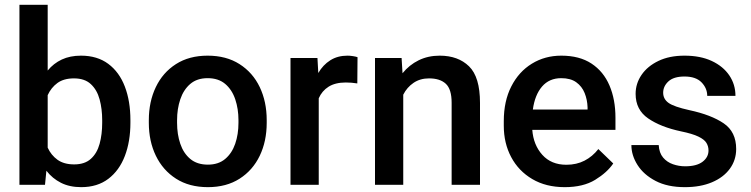

<svg xmlns="http://www.w3.org/2000/svg" viewBox="-20 -770 3130 800"><path d="M523.4 -269V-258.8Q523.4 -180.7 500.2 -120.1Q477.1 -59.6 431.4 -24.9Q385.7 9.8 318.4 9.8Q270 9.8 234.1 -8.3Q198.2 -26.4 173.3 -58.6L167.5 0H61V-750H178.7V-476.1Q203.1 -505.9 237.5 -522Q272 -538.1 317.4 -538.1Q385.3 -538.1 431.2 -503.9Q477.1 -469.7 500.2 -409.2Q523.4 -348.6 523.4 -269ZM405.8 -258.8V-269Q405.8 -316.4 395 -356Q384.3 -395.5 358.6 -419.4Q333 -443.4 288.1 -443.4Q245.6 -443.4 219.2 -424.1Q192.9 -404.8 178.7 -373.5V-154.8Q192.9 -123.5 219.7 -104.2Q246.6 -85 289.1 -85Q333 -85 358.6 -108.2Q384.3 -131.3 395 -170.7Q405.8 -210 405.8 -258.8Z M600.1 -258.3V-269.5Q600.1 -346.2 629.2 -407Q658.2 -467.8 713.1 -502.9Q768.1 -538.1 845.2 -538.1Q922.9 -538.1 978 -502.9Q1033.2 -467.8 1062.3 -407Q1091.3 -346.2 1091.3 -269.5V-258.3Q1091.3 -181.6 1062.3 -121.1Q1033.2 -60.5 978.3 -25.4Q923.3 9.8 846.2 9.8Q768.6 9.8 713.6 -25.4Q658.7 -60.5 629.4 -121.1Q600.1 -181.6 600.1 -258.3ZM717.8 -269.5V-258.3Q717.8 -210.4 731.2 -170.9Q744.6 -131.3 772.9 -107.7Q801.3 -84 846.2 -84Q890.1 -84 918.2 -107.7Q946.3 -131.3 960 -170.9Q973.6 -210.4 973.6 -258.3V-269.5Q973.6 -316.4 960.2 -356.2Q946.8 -396 918.5 -420.2Q890.1 -444.3 845.2 -444.3Q800.8 -444.3 772.7 -420.2Q744.6 -396 731.2 -356.2Q717.8 -316.4 717.8 -269.5Z M1469.7 -531.7 1468.8 -422.4Q1445.3 -426.3 1420.9 -426.3Q1377 -426.3 1349.1 -408.7Q1321.3 -391.1 1308.1 -360.4V0H1190.4V-528.3H1302.7L1306.2 -465.8Q1325.7 -499.5 1356.2 -518.8Q1386.7 -538.1 1427.7 -538.1Q1438.5 -538.1 1450.9 -536.1Q1463.4 -534.2 1469.7 -531.7Z M1767.6 -443.4Q1730.5 -443.4 1703.1 -424.8Q1675.8 -406.2 1660.2 -375.5V0H1542.5V-528.3H1653.3L1657.2 -464.8Q1685.1 -499.5 1724.4 -518.8Q1763.7 -538.1 1812 -538.1Q1888.7 -538.1 1934.3 -493.7Q1980 -449.2 1980 -341.3V0H1861.8V-341.8Q1861.8 -398.4 1837.6 -420.9Q1813.5 -443.4 1767.6 -443.4Z M2333 9.8Q2254.9 9.8 2197.8 -23.9Q2140.6 -57.6 2109.9 -115.5Q2079.1 -173.3 2079.1 -246.1V-265.6Q2079.1 -348.6 2110.4 -409.9Q2141.6 -471.2 2196 -504.6Q2250.5 -538.1 2318.8 -538.1Q2394.5 -538.1 2444.6 -505.1Q2494.6 -472.2 2519.5 -413.8Q2544.4 -355.5 2544.4 -279.3V-229H2197.8Q2202.6 -166 2239.7 -124.8Q2276.9 -83.5 2339.8 -83.5Q2382.3 -83.5 2415.5 -100.6Q2448.7 -117.7 2473.1 -148.9L2535.2 -88.9Q2509.8 -51.3 2460 -20.8Q2410.2 9.8 2333 9.8ZM2318.4 -444.3Q2268.6 -444.3 2238.5 -409.4Q2208.5 -374.5 2200.2 -313.5H2428.2V-322.8Q2427.2 -354.5 2416 -382.3Q2404.8 -410.2 2381.1 -427.2Q2357.4 -444.3 2318.4 -444.3Z M2932.1 -143.1Q2932.1 -160.6 2923.3 -174.8Q2914.6 -189 2889.9 -200.9Q2865.2 -212.9 2817.4 -222.7Q2732.9 -240.7 2680.7 -276.6Q2628.4 -312.5 2628.4 -378.9Q2628.4 -421.9 2653.1 -458Q2677.7 -494.1 2723.4 -516.1Q2769 -538.1 2832 -538.1Q2898.4 -538.1 2945.8 -515.9Q2993.2 -493.7 3018.8 -455.8Q3044.4 -418 3044.4 -370.6H2926.8Q2926.8 -402.3 2903.1 -426.8Q2879.4 -451.2 2832 -451.2Q2787.1 -451.2 2765.1 -430.9Q2743.2 -410.6 2743.2 -383.8Q2743.2 -357.4 2765.6 -341.3Q2788.1 -325.2 2852.5 -311Q2943.4 -291.5 2995.4 -256.1Q3047.4 -220.7 3047.4 -149.4Q3047.4 -103 3021 -66.9Q2994.6 -30.8 2946.5 -10.5Q2898.4 9.8 2833.5 9.8Q2761.2 9.8 2711.7 -16.1Q2662.1 -42 2636.5 -82.3Q2610.8 -122.6 2610.8 -165.5H2724.6Q2726.6 -132.8 2742.9 -113.5Q2759.3 -94.2 2783.9 -85.7Q2808.6 -77.1 2835 -77.1Q2882.3 -77.1 2907.2 -95.9Q2932.1 -114.7 2932.1 -143.1Z"/></svg>

Font: Vazirmatn RD UI FD Medium
Style: Regular
Weight: 500
Designer: Saber Rastikerdar
Foundry: Saber Rastikerdar
Version: Version 33.003